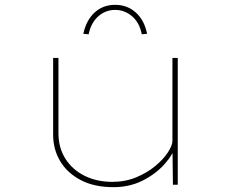

<svg xmlns="http://www.w3.org/2000/svg" viewBox="-20 -765 946 795"><path d="M450 10Q370 10 314 -19.5Q258 -49 229 -98Q200 -147 200 -207V-525H222V-214Q222 -153 251 -107.5Q280 -62 330.5 -37Q381 -12 445 -12Q499 -12 544.5 -31Q590 -50 623.5 -78Q657 -106 675.5 -134.5Q694 -163 694 -182V-525H716V0H696L694 -161L708 -165Q697 -125 660.5 -84.5Q624 -44 570 -17Q516 10 450 10ZM347 -623 325 -625Q337 -681 371.5 -713Q406 -745 457 -745Q507 -745 542.5 -713Q578 -681 589 -625L567 -623Q558 -671 527 -697.5Q496 -724 457 -724Q417 -724 387 -697.5Q357 -671 347 -623Z"/></svg>

Font: Lexend Zetta Thin
Style: Regular
Weight: 250
Version: Version 1.007